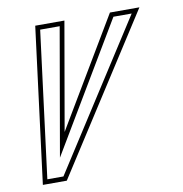

<svg xmlns="http://www.w3.org/2000/svg" viewBox="-76 -739 770 810"><g transform="rotate(-10 308.5 -333.5)"><path d="M42.9 0H145.4L574.1 -667H447.8L172.1 -204L252.8 -667H127.8ZM65.6 -20 145.4 -647H229L133.8 -100.5L459.2 -647H537.4L134.5 -20Z"/></g></svg>

Font: Din Kursivschrift
Style: BreitGhost
Weight: 400
Version: Version 1.089